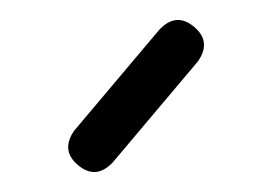

<svg xmlns="http://www.w3.org/2000/svg" viewBox="-20 -690 276 194"><path d="M55 -558 141 -660Q158 -678 176 -663Q194 -648 180 -628L94 -526Q77 -508 59 -523Q41 -538 55 -558Z"/></svg>

Font: Jura
Style: Regular
Weight: 400
Designer: Daniel Johnson, Alexei Vanyashin
Foundry: Daniel Johnson
Version: Version 5.103